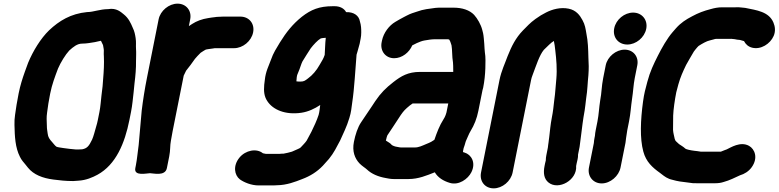

<svg xmlns="http://www.w3.org/2000/svg" viewBox="-20 -798 4266 1052"><path d="M460.1 -732C459.5 -732 458.4 -732 457.6 -731.9C367 -723 304.3 -683.9 249.2 -632.2C202.7 -587.2 160.8 -518.4 134.2 -454.2C134.1 -454 133.9 -453.5 133.8 -453.1L116.2 -405C103 -367.9 91 -330.6 82.1 -286C77.9 -264.8 74.2 -245 70.7 -223.7C65.7 -185.2 57.6 -151.4 59.3 -113.2C60.7 -49.4 63.4 10.5 89.2 61.1C98.3 80.2 110.2 92 119.6 103.7L133.2 120.7C163.8 158.8 213.1 178.2 272.8 185.8C307.4 190.2 338.2 194 381.1 194C393.1 193.2 401.5 192.6 410.3 191.9C451.1 189.7 487.6 173.9 514.3 159.3C615.4 103.9 663.7 -13.5 688.9 -140L697.9 -185C705.2 -221.3 708.2 -259.3 712 -291.2L717 -341.2C722.5 -384.9 725.8 -423.9 725.3 -465C725.3 -486.6 727.1 -507.9 725.2 -531.6C724 -548.4 726.7 -566.9 723.2 -589.3C720.4 -607.7 717.3 -626.2 706.9 -646.9C696.5 -671.5 684.5 -698.6 657.8 -719.7C643.2 -731.1 618.6 -756.2 572.5 -748C527.3 -747.7 491.2 -732 460.1 -732ZM533.1 -574.6C536.3 -568 539.3 -560.8 544.5 -551C545.6 -546.7 546.7 -538.7 548.3 -529.1C550 -520.5 547.4 -508.8 549.2 -487.4C550.9 -451.4 548.8 -407.4 545.1 -365.1L542.1 -325.5L536 -275C532.6 -246.8 530.7 -213.9 524.9 -185L515.9 -140C513.6 -128.1 510.8 -117.1 507.2 -105.6C499.7 -80 492.3 -49.6 484.4 -32.7C467.8 1.7 457.6 14.8 430.7 20C424.6 20.1 417.4 20.4 409.8 21H396C375.5 18.9 347 16.8 328.8 13.4C314.5 10.7 296.7 9.4 289.5 5.9C280.7 0 274.6 -9.9 265.5 -19.7C251.7 -34.7 243.1 -46.6 241.2 -66.2C239.4 -83.5 236.9 -86.8 236.7 -111.3C235.9 -139 234.1 -153.6 238 -180.8C241.6 -212.2 247.9 -249.9 254.9 -285C265.1 -336.3 280.3 -375.4 297.8 -422.1C311.9 -455.3 338.4 -498.5 359.4 -521.1C382 -541.6 403.6 -559 429.6 -559C455.3 -559 480.3 -564.3 500.1 -567.3C511.2 -568.9 522.6 -573.2 533.1 -574.6Z M739.8 -3.6C734 36.4 731.3 73.4 724.2 109L721.4 123C712.2 169.4 784.8 151 801.9 151C819.5 151 885.2 169.4 894.4 123L907.2 59C914.2 24.1 911 0.1 916.5 -27.5C919.4 -45.6 922.4 -62 926 -80L986.6 -383.7C987.7 -387 994.7 -399.5 999.7 -410.7C1019.4 -435.3 1029 -448.2 1048 -475.3C1056.9 -486.9 1064.9 -493.5 1079.4 -508.9C1091.7 -516.6 1101.8 -523.7 1106.1 -525.6C1112.1 -528.3 1128.2 -529.4 1146.4 -532.3L1156.7 -534H1262.6C1310.4 -534 1357.3 -572.5 1366.9 -620.5C1376.5 -668.5 1344.9 -707 1297.1 -707H1202.1C1194.2 -707 1188.9 -706.8 1179.7 -706C1171.4 -705.9 1164.2 -705.3 1154.7 -703.7L1139 -701.8C1132.4 -701 1127.5 -699.6 1120.2 -698.8C1087.3 -693.9 1056.6 -682.3 1033.2 -667L1014.8 -655L1022.1 -692C1031.6 -739.4 1000 -778 952.8 -778C905.6 -778 858.6 -739.4 849.1 -692L785.3 -372C773 -310.5 763.3 -248.5 756.4 -191.6C751.4 -129.9 744.9 -66.7 739.8 -3.6Z M1759.1 -497.2C1751.9 -476 1746 -467.9 1730.7 -441.7C1714 -411.7 1692 -386 1666.9 -367.8C1650.6 -355.3 1644.9 -351 1625.1 -351C1616.8 -351 1608.6 -351.3 1604 -352.4C1604.7 -358.9 1605.3 -366.2 1606 -375.6L1608.2 -386.7C1609.4 -390.6 1611.8 -396.8 1614.5 -402.4C1622.6 -419.7 1631.5 -451.7 1637.2 -461.4C1650 -481.5 1669.5 -514.5 1682.5 -533.2C1697.8 -553 1719.9 -577.4 1737.8 -587.7C1741.3 -588.7 1753.9 -590.5 1765 -590.9C1761 -557.4 1761.5 -528 1759.1 -497.2ZM1524.6 44C1520.3 44.6 1515.2 45 1512 45H1436.4C1432.6 44.3 1427.5 43.3 1420.5 41.8C1385.8 13.1 1325.5 25.1 1292.3 65.2C1255.2 110.1 1264.2 161.7 1294.5 185C1316.2 200.5 1355.8 218 1397.5 218H1477.5C1484.7 218 1489.7 217.8 1498 217C1551 216.4 1598.1 198.1 1636 183.1C1679 167 1717.1 143.6 1749 110C1759.3 99.2 1767.8 89.6 1782.5 72.6C1808.9 40.6 1825.9 5.2 1843.1 -27.1C1843.4 -27.6 1843.9 -28.6 1844.2 -29.3C1859.9 -65.4 1879.9 -103.2 1894.1 -151.3C1904.4 -183.5 1905.5 -205.9 1909.5 -233.3C1922.5 -318.8 1926.3 -415.2 1933.6 -498.3C1935.2 -503.9 1937.2 -510.5 1939.1 -516.8L1946.2 -542.5C1949.4 -552.7 1952.4 -564.3 1953.6 -574L1956 -586C1958.2 -597.1 1959.3 -608.4 1959.3 -619.9C1959.3 -639.7 1959 -658.7 1951.8 -681.5C1946.5 -712.6 1918.3 -733 1876.5 -731.5C1865.1 -752.7 1841.7 -764 1813.5 -764H1803.5C1729.3 -764 1684.1 -745.3 1633.9 -706.2C1582.8 -665.2 1548.4 -621.1 1513.7 -565.4C1495.4 -534.4 1477.8 -509.5 1463.9 -468.7C1452.4 -436.8 1435.6 -406.4 1430.9 -359.6L1427.7 -333.7C1424.5 -297.1 1427.5 -268.3 1445.7 -242.4C1475.7 -197.5 1542.4 -166.9 1631.8 -180.3C1669.3 -185.9 1704.1 -202.5 1734.5 -222.7C1731.1 -199.4 1731 -188 1725.8 -168.5C1715.4 -136.9 1700.5 -105.1 1686.2 -76C1677.9 -59 1669.8 -46.8 1660 -27.2C1650.8 -13.9 1639.4 -3.3 1627.5 9.8C1622.3 15.7 1606.8 20.2 1579.5 33C1566.4 36.9 1548.9 41.3 1533.1 44Z M2531.2 -21C2531.4 -22.2 2532.1 -24.3 2533.5 -27.1C2543.5 -47.8 2548.1 -63 2558.1 -79.6C2578.5 -113 2592.5 -147.9 2601.1 -191L2623.7 -304C2624.4 -307.4 2626.4 -312.7 2627.3 -317C2634.4 -352.6 2638.2 -390.3 2639.3 -424.3C2639.8 -450.7 2641.5 -485 2636.6 -511.9C2634.8 -521.9 2634.8 -541.2 2633.4 -557.9L2631 -586.2C2629.6 -598.5 2629 -607.6 2626.9 -616.2L2622.4 -634.2C2614.9 -663.7 2596.3 -696 2577.7 -716.7C2552.8 -742.7 2513 -756 2464.9 -756H2401.9C2391 -756 2378.2 -756.4 2366.1 -754.8C2331.8 -750 2300.1 -747.6 2264.6 -734.3C2247.6 -728.6 2230.2 -724.2 2208.4 -712.5L2193.5 -704.8C2179.8 -698.1 2157.4 -684.8 2145.5 -677.8C2112.8 -658.6 2081.7 -619.4 2072.8 -575L2071 -566C2061.7 -519.4 2092 -479 2139.6 -479C2183.3 -479 2222.5 -510.9 2238.8 -549.3C2240.7 -550.4 2242.1 -551.1 2243.8 -551.9L2263.8 -561.9C2275.9 -567.4 2293.8 -574.6 2306.1 -576.3C2326.4 -579.9 2345.4 -583 2365.4 -583H2430.4C2434.3 -583 2438.1 -582.5 2441.1 -581.3C2446.5 -573.3 2449.3 -565 2453.9 -549.8C2458.5 -525.4 2456.2 -489.5 2462 -455.5L2463 -437.4C2463.1 -425.2 2463.5 -414.8 2463.4 -404H2281.7C2215.3 -404 2177.7 -381 2135.7 -348.4C2094.5 -316.6 2065.1 -287.2 2035.9 -243.5L2019 -217.8C1998.8 -189 1978.2 -156 1959.4 -129.2C1939.8 -101.1 1926.8 -59.2 1919.2 -21C1908.6 31.9 1924.4 70 1949.2 96.8C1963.5 111.8 1981.2 121.8 1990.3 130.5C2016 155 2052.4 170.4 2094.3 177.6L2110.6 180.6C2118.6 182.1 2128.1 183 2137.5 183H2218.5C2272.5 183 2318.1 163.5 2362.3 146C2379.6 175.1 2408.8 193.3 2444.3 204C2493.5 219.2 2544.3 183.1 2563.1 145C2588.9 92.5 2562.2 48.9 2525.2 37.9C2522.1 37 2520 36.5 2517.9 35.7C2517.4 34.6 2517 33.5 2516.6 31.9L2520.3 13.7C2523.6 3.3 2529 -9.8 2531.2 -21ZM2095.6 -33C2097.4 -42 2100.9 -53.7 2102.6 -56.8C2103.3 -57.7 2104.3 -59 2105 -60.2C2121.9 -87 2143.2 -116.1 2162.3 -147L2176.2 -168.2C2192.8 -191.8 2199.5 -198.5 2225.8 -220.4C2229.7 -223.2 2236.3 -227.9 2240.8 -231H2436.1L2426.2 -181.6L2421.7 -167.6C2418.8 -159.7 2415.2 -152.3 2409.9 -144.2C2388.1 -110.3 2373.5 -71.2 2360.1 -32L2342.5 -20.9C2332.5 -15.5 2326.9 -13.7 2317.5 -9.7C2292.8 0.7 2274.6 10 2253 10H2178C2175.5 10 2172.7 9.8 2170.4 9.4L2153 6.2C2144.4 5.5 2128.5 -1.1 2125.6 -4.7C2118.9 -13.1 2109.6 -18 2097.8 -25.5C2097.2 -26 2095.2 -27.3 2094.2 -28.1C2094.6 -29.3 2095.3 -31.3 2095.6 -33Z M2981.8 10.8 2973.4 53C2971.5 62.5 2970.7 70.2 2970.5 81.1C2969.5 84.7 2967.7 91.8 2966.6 97L2963.6 112C2956.3 148.7 2959.7 181.5 2985.5 202.1C3040 245.8 3142.7 189.6 3136.8 111.3L3139.6 97C3141.9 85.8 3148.3 65.6 3147.2 49L3155.6 7C3155.7 6.7 3155.8 6.1 3155.8 5.7C3162.6 -40.7 3165.7 -75.8 3171.8 -119.4L3176.9 -154.7C3179.4 -167.5 3181.9 -181.6 3183.4 -192.6L3187.4 -222.7C3188.9 -234.1 3189.4 -244.1 3191.7 -259.1C3199.4 -306.8 3199.2 -342.8 3203.9 -385.7C3206.7 -423.1 3206 -448.1 3203.9 -483.9C3202.9 -527.8 3201.7 -571.9 3192.9 -614.2C3188.5 -639.5 3185.9 -662.3 3171.3 -688.1C3157.3 -714.2 3136.7 -742.3 3095.6 -750.5C3050.6 -759.6 3005.6 -746.8 2972.2 -729.7C2949.2 -717.6 2937.6 -711.3 2913.9 -694.1C2882.5 -671.3 2868.4 -654.1 2845.5 -631.5C2805.4 -590 2783.4 -545.8 2761.3 -490.4C2747 -450.4 2727 -410.5 2716.7 -359L2615.7 147C2606.1 194.8 2636.8 234 2684.8 234C2732.8 234 2779.1 194.8 2788.7 147L2889.7 -359C2891.5 -368.2 2894 -376.5 2897.5 -385.3C2917.9 -438.9 2935.4 -495.6 2959.7 -524.8C2981.1 -544.6 2996.5 -562.9 3014.7 -573.6C3017.7 -557.8 3020.9 -542.4 3022.4 -522.9C3028.3 -473.4 3033 -419.5 3028.3 -366.5C3023.8 -325 3023.1 -290.7 3017 -250.3C3012.4 -210.9 3010.8 -189.2 3003.3 -152C2996.2 -116.1 2993.1 -78.1 2989.2 -46C2987.1 -35 2986.8 -23.9 2985.6 -18C2983.8 -9 2983.5 -1 2981.8 10.8Z M3298.8 -440 3284.9 -370C3275.9 -324.9 3276.5 -287.9 3268.8 -249.5C3261.6 -204 3261.4 -172.4 3253.4 -132L3243.8 -84C3241.7 -73.5 3240.4 -64.1 3239.8 -54.2L3237.4 -42C3235.5 -32.6 3234.4 -24.1 3233.8 -14.2L3207 120C3197.6 167.2 3229.5 207 3276.7 207C3324.3 207 3370.7 166.6 3380 120L3404.6 -3.1C3408.7 -18.7 3408.8 -34.1 3410.4 -42C3413.4 -57.2 3414.6 -73.1 3416.8 -84L3426.4 -132C3435.8 -179.1 3436.7 -213.7 3443.1 -256.1C3449.4 -295.8 3450.8 -334.5 3457.9 -370L3471.8 -440C3481.3 -487.4 3449.7 -526 3402.5 -526C3355.3 -526 3308.3 -487.4 3298.8 -440ZM3345.4 -643C3335.5 -593.8 3368 -554 3417.1 -554C3464.6 -554 3511.2 -591.8 3520.8 -640C3530.6 -689.2 3497.1 -729 3449 -729C3401.6 -729 3355 -691.2 3345.4 -643Z M3986.9 -585.3C3987.3 -585.3 3987.8 -585.2 3988.2 -585.1L4005.7 -583.3C4013.9 -581.6 4021.6 -579.8 4034.5 -579.1C4042.4 -576.7 4050.8 -574.8 4056.6 -572.8C4065.1 -556.2 4079.1 -542.3 4101.3 -536.7C4148.6 -524.8 4200 -557.2 4219.1 -601.1C4229.9 -626.1 4227.2 -652.3 4217.9 -674.1C4192.9 -734.8 4124 -742.1 4064.5 -754.5C4064 -754.6 4063 -754.8 4062.2 -754.9L4043.1 -756.8C4033.5 -758.2 4022.4 -758.7 4010.5 -758H3937.3C3914 -758 3893.8 -753.9 3873.4 -748C3836.3 -738.4 3805.9 -727.1 3771.6 -708.4C3738.4 -691 3710.9 -673.6 3683.7 -643L3665.3 -621.9C3634.6 -586.4 3605.9 -534.9 3584.4 -492.3C3561.6 -447.2 3541.7 -406.2 3526.8 -349.6C3515.6 -307.3 3509.7 -287.8 3503.3 -241.4C3489.5 -139.7 3485.2 -39.9 3504.9 32.6C3520 88.7 3554.7 119.7 3595.7 149L3605.8 156.8C3620.6 168.1 3637 181.5 3665 187.4C3690 194.8 3717 198.8 3746.9 201.8L3761.2 203.7C3770.3 205.6 3783.5 206.7 3797.6 206H3899.9C3915.8 206 3931.2 203.8 3946 198.8C3977.1 190.6 4008.4 174.4 4034.8 162.4C4057.8 155.7 4082.5 141.5 4099.5 117.2C4134.6 67 4115.8 18.8 4084 1.1C4036.7 -25.1 3982.9 11 3961.7 20.6C3955.5 23.5 3944 26.3 3929.7 33H3819.8C3814 31.9 3807.6 30.8 3801.7 30.2L3784.1 28.2C3762.7 25.7 3739 20 3735.3 16.5C3723.4 5.1 3711.4 -0.7 3700.9 -8.2C3696.5 -11.3 3694.5 -14.6 3683.8 -24C3681.2 -26.3 3681.1 -26.1 3676.9 -37C3673.2 -55.5 3668.7 -68.9 3667.7 -86.5C3667.7 -112.8 3667.9 -135.5 3668.4 -164.3C3669.5 -197.2 3677.1 -250.6 3685.4 -292.3C3688.1 -303.2 3692.4 -319.4 3697 -336C3708.7 -377.3 3721.2 -404.2 3739.2 -441.9C3747.7 -458.3 3771.1 -496.9 3781.6 -515.4L3790.6 -527.1C3798.5 -536.5 3802.7 -541.8 3807.6 -546.2C3826.3 -558.3 3852.4 -573.3 3869 -576.5C3882.2 -579 3897 -585 3902.8 -585H3982.8C3986 -585 3984.6 -585 3986.9 -585.3Z"/></svg>

Font: Smoothie
Style: BdIt
Weight: 700
Foundry: Cannot Into Space Fonts
Version: Version 0.8